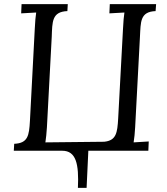

<svg xmlns="http://www.w3.org/2000/svg" viewBox="-20 -720 798 917"><path d="M648.4 -544.4C652.3 -615.2 648.4 -664.1 723.1 -667L725.6 -700.2H504.4L502.4 -656.2L574.2 -660.2C571.3 -643.1 569.3 -617.2 567.4 -581.1L544.4 -153.8C540.5 -85.4 535.2 -48.8 477.5 -43L196.8 -40C199.7 -60.1 202.6 -85 204.1 -112.3L227.1 -544.4C230 -615.2 227.1 -664.1 301.8 -667L303.7 -700.2H83L81.1 -656.2L152.8 -660.2C149.9 -643.1 147.9 -617.2 146 -581.1L123 -143.1C119.1 -71.8 113.3 -36.1 47.9 -33.2L45.9 0H277.3C343.3 0 357.4 63 352.1 177.2H393.6L401.9 0H688.5L690.4 -44.4L618.2 -40C621.6 -60.1 624 -85 625.5 -112.3Z"/></svg>

Font: Lora Italic
Style: Regular
Weight: 400
Italic angle: -3°
Designer: Olga Karpushina, Alexei Vanyashin
Foundry: Cyreal
Version: Version 1.011;PS 001.011;hotconv 1.0.70;makeotf.lib2.5.58329